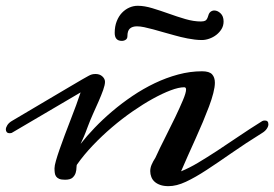

<svg xmlns="http://www.w3.org/2000/svg" viewBox="-40 -615 938 657"><path d="M590.3 -316.4Q571.8 -316.4 543.9 -305.9Q516.1 -295.4 482.9 -277.1Q449.7 -258.8 413.8 -233.9Q377.9 -209 343.5 -179.7Q309.1 -150.4 278.1 -117.9Q247.1 -85.4 224.1 -52.7Q221.7 -50.3 221.7 -41.7Q221.7 -33.2 219 -23.9Q216.3 -14.6 208.5 -7.3Q200.7 0 182.6 0Q169.9 0 162.8 -2.9Q155.8 -5.9 152.1 -11Q148.4 -16.1 147.5 -23.2Q146.5 -30.3 146.5 -39.1Q146.5 -47.9 151.4 -64.9Q156.2 -82 164.1 -104.5Q171.9 -127 181.6 -152.8Q191.4 -178.7 201.4 -204.6Q211.4 -230.5 220.5 -254.9Q229.5 -279.3 235.8 -298.8L0 -160.2Q-2.4 -159.7 -4.2 -159.4Q-5.9 -159.2 -6.8 -159.2Q-13.7 -159.2 -16.8 -162.8Q-20 -166.5 -20 -171.9Q-20 -178.7 -14.9 -186.8Q-9.8 -194.8 0 -200.7Q73.2 -244.1 120.8 -272.2Q168.5 -300.3 197.3 -317.4Q226.1 -334.5 240.5 -342.8Q254.9 -351.1 262.2 -355Q269 -358.9 274.7 -360.4Q280.3 -361.8 287.1 -361.8Q301.3 -361.8 310.3 -353.5Q319.3 -345.2 319.3 -335Q319.3 -324.7 313 -306.9Q306.6 -289.1 297.4 -268.1Q288.1 -247.1 278.3 -225.3Q268.6 -203.6 261.7 -185.1Q258.8 -177.7 257.1 -173.1Q255.4 -168.5 253.2 -162.6Q251 -156.7 247.1 -147.7Q243.2 -138.7 235.8 -122.6Q256.3 -148.9 283.9 -177.7Q311.5 -206.5 344 -234.1Q376.5 -261.7 413.3 -286.6Q450.2 -311.5 489.5 -330.3Q528.8 -349.1 569.8 -360.1Q610.8 -371.1 651.4 -371.1Q676.3 -371.1 685.8 -360.6Q695.3 -350.1 695.3 -332Q695.3 -317.4 689.9 -296.4Q684.6 -275.4 675.3 -250.7Q666 -226.1 654.3 -198Q642.6 -169.9 629.6 -141.4Q616.7 -112.8 603.8 -84Q590.8 -55.2 579.6 -28.8Q607.4 -40 637.7 -58.1Q668 -76.2 702.4 -98.6Q736.8 -121.1 775.1 -147.2Q813.5 -173.3 857.4 -200.7Q860.8 -202.6 866.7 -202.6Q878.4 -202.6 878.4 -189.5Q878.4 -182.6 873 -174.6Q867.7 -166.5 857.4 -160.2Q799.3 -124 752.4 -91.3Q705.6 -58.6 666.7 -33.2Q627.9 -7.8 595.9 7.1Q564 22 536.6 22Q520 22 508.3 17.8Q496.6 13.7 489 6.8Q481.4 0 477.8 -9.5Q474.1 -19 474.1 -29.3Q474.1 -40.5 478.8 -51.5Q483.4 -62.5 491.7 -75.2Q506.8 -108.4 525.4 -144.8Q543.9 -181.2 559.6 -213.9Q575.2 -246.6 585.9 -272Q596.7 -297.4 596.7 -308.6Q596.7 -316.4 590.3 -316.4ZM396 -491.2Q396 -482.9 390.1 -479Q384.3 -475.1 377 -475.1Q352.5 -475.1 352.5 -502.4Q352.5 -524.9 359.4 -542.2Q366.2 -559.6 377.4 -571.3Q388.7 -583 402.6 -589.1Q416.5 -595.2 431.2 -595.2Q454.1 -595.2 481.4 -586.9Q508.8 -578.6 537.4 -568.4Q565.9 -558.1 594.2 -549.8Q622.6 -541.5 647.5 -541.5Q657.2 -541.5 663.1 -544.7Q668.9 -547.9 672.9 -562Q675.3 -570.8 680.9 -575Q686.5 -579.1 693.4 -579.1Q704.6 -579.1 714.8 -569.3Q725.1 -559.6 725.1 -541.5Q725.1 -527.3 718.3 -515.9Q711.4 -504.4 700.4 -495.8Q689.5 -487.3 676.3 -482.7Q663.1 -478 650.9 -478Q639.2 -478 626.7 -479.5Q614.3 -481 601.8 -483.4Q589.4 -485.8 578.4 -488.5Q567.4 -491.2 558.6 -493.7Q538.1 -499 519.3 -504.6Q500.5 -510.3 483.9 -514.6Q467.3 -519 453.4 -522Q439.5 -524.9 428.7 -524.9Q413.1 -524.9 404.5 -517.3Q396 -509.8 396 -491.2Z"/></svg>

Font: Meddon
Style: Regular
Weight: 400
Designer: Vernon Adams
Foundry: Vernon Adams
Version: Version 1.000